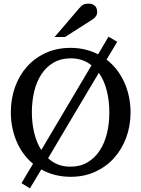

<svg xmlns="http://www.w3.org/2000/svg" viewBox="-20 -948 771 1047"><path d="M479 -591.8Q456.5 -610.4 428.2 -620.1Q399.9 -629.9 366.2 -629.9Q312 -629.9 272 -606.4Q231.9 -583 205.6 -542.7Q179.2 -502.4 166.5 -449Q153.8 -395.5 153.8 -335.9Q153.8 -276.4 166.5 -223.6Q179.2 -170.9 205.1 -129.9ZM576.2 -334Q576.2 -398.9 562 -454.6Q547.9 -510.3 519 -550.8Q458.5 -449.2 387.5 -330.1Q316.4 -210.9 242.2 -85Q266.1 -63 296.1 -51Q326.2 -39.1 363.8 -39.1Q418 -39.1 457.8 -63Q497.6 -86.9 523.9 -127.2Q550.3 -167.5 563.2 -220.9Q576.2 -274.4 576.2 -334ZM691.9 -335Q691.9 -262.2 668.5 -198.2Q645 -134.3 602.3 -86.7Q559.6 -39.1 499.5 -11.5Q439.5 16.1 366.2 16.1Q320.8 16.1 280.3 5.9Q239.7 -4.4 205.1 -23.9Q189.5 2.4 174.1 27.8Q158.7 53.2 143.1 79.1L97.2 50.8L160.2 -55.2Q131.3 -78.6 108.9 -109.1Q86.4 -139.6 71 -175.5Q55.7 -211.4 47.4 -251.7Q39.1 -292 39.1 -335.9Q39.1 -409.2 62 -473.1Q85 -537.1 127.4 -584.7Q169.9 -632.3 230.2 -659.7Q290.5 -687 365.2 -687Q407.2 -687 445.1 -677.7Q482.9 -668.5 515.1 -651.9L571.8 -748L619.1 -720.2Q606.4 -698.2 591.6 -673.8Q576.7 -649.4 561 -623Q592.3 -599.1 616.5 -567.9Q640.6 -536.6 657.5 -499.8Q674.3 -462.9 683.1 -421.1Q691.9 -379.4 691.9 -335ZM509.8 -883.3Q509.8 -869.6 503.2 -859.9Q496.6 -850.1 486.8 -843.3L334.5 -746.1H277.8L410.6 -901.4Q416.5 -907.7 421.4 -912.8Q426.3 -918 432.1 -921.4Q438 -924.8 445.6 -926.5Q453.1 -928.2 463.9 -928.2Q477.1 -928.2 485.8 -924.1Q494.6 -919.9 500 -913.6Q505.4 -907.2 507.6 -899.2Q509.8 -891.1 509.8 -883.3Z"/></svg>

Font: Charis SIL APac
Style: Regular
Weight: 400
Foundry: SIL International
Version: Version 5.000